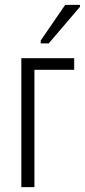

<svg xmlns="http://www.w3.org/2000/svg" viewBox="-20 -772 350 792"><path d="M68 0V-532H286V-484H122V0ZM148 -593V-605L249 -752H310V-744L181 -593Z"/></svg>

Font: Noto Sans ExtraCondensed Light
Style: Regular
Weight: 300
Width: 2
Designer: Monotype Design Team
Foundry: Monotype Imaging Inc.
Version: Version 2.013; ttfautohint (v1.8.4.7-5d5b)